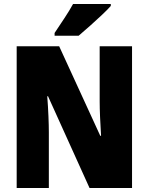

<svg xmlns="http://www.w3.org/2000/svg" viewBox="-20 -947 749 967"><path d="M645 0H431L222 -462H218Q222 -410 224 -362Q226 -314 226 -281V0H64V-714H278L485 -263H489Q486 -311 484 -356.5Q482 -402 482 -436V-714H645ZM538 -917Q522 -899 493.5 -872Q465 -845 433.5 -817Q402 -789 376 -767H255V-781Q279 -817 304.5 -855.5Q330 -894 348 -927H538Z"/></svg>

Font: Noto Sans Lao UI Cond Blk
Style: Regular
Weight: 900
Width: 3
Designer: Monotype Design Team
Foundry: Monotype Imaging Inc.
Version: Version 2.000; ttfautohint (v1.8.4.7-5d5b)